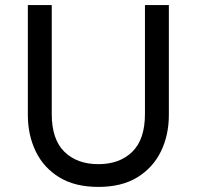

<svg xmlns="http://www.w3.org/2000/svg" viewBox="-20 -720 774 755"><path d="M367 15Q274.5 15 213 -22.8Q151.5 -60.5 120.5 -124.8Q89.5 -189 89.5 -268V-700H183.5V-271.5Q183.5 -172 233.2 -123.2Q283 -74.5 367 -74.5Q450.5 -74.5 500.2 -123.2Q550 -172 550 -271.5V-700H644V-268Q644 -189 613 -125Q582 -61 520.5 -23Q459 15 367 15Z"/></svg>

Font: Geologica Cursive Light
Style: Regular
Weight: 300
Designer: Sindre Bremnes, Frode Helland
Foundry: Monokrom Skriftforlag AS
Version: Version 1.010;gftools[0.9.28]